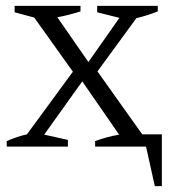

<svg xmlns="http://www.w3.org/2000/svg" viewBox="-20 -501 586 656"><path d="M3 0V-19Q40 -35 72 -42L229 -256L97 -441L30 -459V-481H255V-462Q214 -449 176 -442L282 -289L388 -440L312 -459V-481H519V-462Q481 -447 446 -439L313 -257L466 -42H533V135H509L479 0H305V-19Q346 -34 387 -41L261 -223L131 -41L212 -23V0Z"/></svg>

Font: Piazzolla Light
Style: Regular
Weight: 300
Designer: Juan Pablo del Peral
Foundry: Huerta Tipografica
Version: Version 1.330